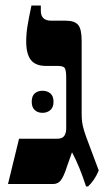

<svg xmlns="http://www.w3.org/2000/svg" viewBox="-20 -667 388 696"><path d="M292 9Q280 -28 267.5 -58.5Q255 -89 241 -115L222 -61Q211 -27 200.5 -13.5Q190 0 173 0H9L49 -164H186Q206 -164 213 -174.5Q220 -185 220 -201V-385Q220 -410 215.5 -419Q211 -428 190 -428H147Q109 -428 92 -449.5Q75 -471 75 -517Q75 -544 79.5 -572Q84 -600 94 -647H128V-628Q128 -592 166 -592H219Q250 -592 263 -577Q276 -562 276 -519V-256Q276 -240 277.5 -226.5Q279 -213 284.5 -194.5Q290 -176 302 -145L338 -49Q330 -30 320 -15.5Q310 -1 299 9ZM95 -298Q95 -319 106 -328.5Q117 -338 134 -338Q151 -338 162.5 -328.5Q174 -319 174 -298Q174 -278 162.5 -268Q151 -258 134 -258Q117 -258 106 -268Q95 -278 95 -298Z"/></svg>

Font: Noto Serif Hebrew Condensed ExtraBold
Style: Regular
Weight: 800
Width: 3
Designer: Monotype Design Team
Foundry: Monotype Imaging Inc.
Version: Version 2.004; ttfautohint (v1.8.4.7-5d5b)